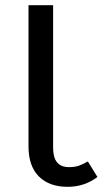

<svg xmlns="http://www.w3.org/2000/svg" viewBox="-20 -709 406 741"><path d="M356 -26Q306 12 241 12Q170 12 130 -28Q90 -68 90 -144V-689H185V-138Q185 -64 246 -64Q269 -64 284.5 -69.5Q300 -75 319 -86Z"/></svg>

Font: FiraGO
Style: Regular
Weight: 400
Designer: bBox Type
Foundry: bBox Type GmbH
Version: Version 1.001;April 20, 2020;FontCreator 12.0.0.2555 64-bit